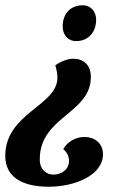

<svg xmlns="http://www.w3.org/2000/svg" viewBox="-34 -508 492 729"><path d="M255 -352C302 -352 331 -386 331 -433C331 -464 311 -488 280 -488C233 -488 204 -455 204 -408C204 -376 223 -352 255 -352ZM311 -216C311 -263 281 -285 245 -285C223 -285 199 -276 176 -260C181 -244 184 -226 184 -213C184 -106 -14 -79 -14 84C-14 163 49 201 151 201C253 201 357 156 357 78C357 34 323 12 287 12C256 12 223 28 206 58C223 73 228 88 228 103C228 137 198 155 169 155C143 155 117 137 117 97C117 -66 311 -76 311 -216Z"/></svg>

Font: Caladea
Style: Bold Italic
Weight: 700
Italic angle: -9°
Designer: Carolina Giovagnoli and Andres Torresi
Foundry: Carolina Giovagnoli & Andres Torresi
Version: Version 1.001;hotconv 1.0.109;makeotfexe 2.5.65596